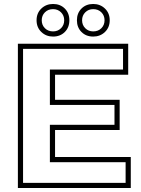

<svg xmlns="http://www.w3.org/2000/svg" viewBox="-20 -933 711 966"><path d="M231 -117V-305H556V-405H231V-583H599V-687H96V-13H612V-117ZM638 -143V13H70V-713H625V-557H257V-431H582V-279H257V-143ZM190 -831Q190 -807 206 -791Q222 -775 247 -775Q271 -775 287 -791Q303 -807 303 -831Q303 -855 287 -871Q271 -887 247 -887Q222 -887 206 -871Q190 -855 190 -831ZM164 -831Q164 -867 188 -890Q212 -913 247 -913Q283 -913 306 -890Q329 -867 329 -831Q329 -795 306 -772Q283 -749 247 -749Q212 -749 188 -772Q164 -795 164 -831ZM393 -831Q393 -807 409 -791Q425 -775 449 -775Q474 -775 490 -791Q506 -807 506 -831Q506 -855 490 -871Q474 -887 449 -887Q425 -887 409 -871Q393 -855 393 -831ZM367 -831Q367 -867 390 -890Q413 -913 449 -913Q484 -913 508 -890Q532 -867 532 -831Q532 -795 508 -772Q484 -749 449 -749Q413 -749 390 -772Q367 -795 367 -831Z"/></svg>

Font: CMG Sans Outline
Style: Outline
Weight: 700
Designer: Julieta Ulanovsky
Foundry: Julieta Ulanovsky
Version: Version 7.200